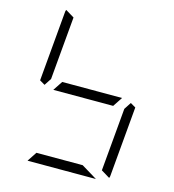

<svg xmlns="http://www.w3.org/2000/svg" viewBox="-136 -1086 1089 1199"><g transform="rotate(15 408.0 -486.0)"><path d="M581 -469H405H194L235 -531H411H622ZM163 -531 133 -485 99 -505 139 -959Q139 -964 143 -972L199 -938L181 -735ZM493 -62 595 0H364H153L194 -62H370ZM683 -515 717 -495 677 -41Q677 -36 673 -28L617 -62L635 -265L653 -469Z"/></g></svg>

Font: DSEG7 Modern Mini
Style: Light Italic
Weight: 300
Italic angle: -5°
Designer: Keshikan(Twitter:@keshinomi_88pro)
Version: Version 0.46